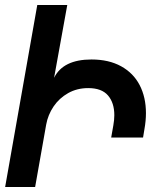

<svg xmlns="http://www.w3.org/2000/svg" viewBox="-42 -745 662 765"><path d="M413.5 -286Q413.5 -335.5 388.2 -364.8Q363 -394 309.5 -394Q265 -394 229.5 -374Q194 -354 171.5 -320.8Q149 -287.5 142 -248.5L98 0H-21.5L106.5 -725H226L173.5 -435Q209.5 -508 322.5 -508Q391.5 -508 440.5 -481Q489.5 -454 514.5 -405.8Q539.5 -357.5 539.5 -294Q539.5 -263.5 533.5 -230.5L528 -197H401L409.5 -245Q413.5 -267.5 413.5 -286Z"/></svg>

Font: JuliaMono
Style: Bold Italic
Weight: 700
Italic angle: -9°
Monospace: yes
Designer: cormullion
Foundry: corm
Version: Version 0.057; ttfautohint (v1.8.4)